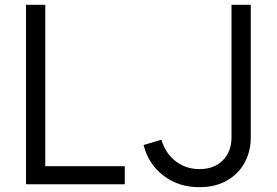

<svg xmlns="http://www.w3.org/2000/svg" viewBox="-20 -765 1149 797"><path d="M88 -745H168V-75H498V0H88ZM576 -163 650 -185Q667 -128 709.5 -95.5Q752 -63 808 -63Q869 -63 905 -99.5Q941 -136 941 -195V-745H1021V-195Q1021 -136 995 -89Q969 -42 921 -15Q873 12 808 12Q721 12 658.5 -36Q596 -84 576 -163Z"/></svg>

Font: Trafiko Sans Variable
Style: Regular
Weight: 400
Designer: Gumpita Rahayu / Trafiko
Foundry: Tokotype / Trafiko
Version: Version 0.001;FEAKit 1.0